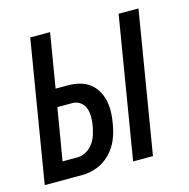

<svg xmlns="http://www.w3.org/2000/svg" viewBox="-88 -601 671 682"><g transform="rotate(-15 247.5 -260.0)"><path d="M320 0 406 -520H479L393 0ZM-5 0 81 -520H154L121 -321H166Q188 -321 208 -316Q228 -311 244 -299.5Q260 -288 270.5 -270.5Q281 -253 285.5 -233Q290 -213 289.5 -191.5Q289 -170 285 -149Q281 -121 270 -93.5Q259 -66 238 -44Q217 -22 189.5 -11Q162 0 134 0ZM78 -65H133Q149 -65 164.5 -73.5Q180 -82 190.5 -96.5Q201 -111 206 -127Q211 -143 214 -159Q217 -176 217 -192Q217 -208 212 -222.5Q207 -237 194.5 -246.5Q182 -256 166 -256H110Z"/></g></svg>

Font: Iosevka Oblique
Style: Regular
Weight: 400
Italic angle: -9°
Monospace: yes
Designer: Belleve Invis
Foundry: Belleve Invis
Version: Version 32.5.0; ttfautohint (v1.8.4)